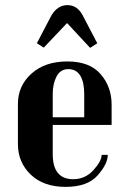

<svg xmlns="http://www.w3.org/2000/svg" viewBox="-20 -720 501 750"><path d="M416 -232H186V-118Q186 -20 266 -20Q313 -20 345 -55.5Q377 -91 377 -115H401Q401 -80 361.5 -35Q322 10 236 10Q150 10 100 -38Q50 -86 50 -157V-314Q50 -385 103 -432.5Q156 -480 243 -480Q330 -480 373 -430.5Q416 -381 416 -311ZM309 -262V-353Q309 -399 293.5 -424.5Q278 -450 247 -450Q216 -450 201 -421.5Q186 -393 186 -353V-262ZM181 -660Q205 -700 243.5 -700Q282 -700 303 -660L360 -551L332 -533L242 -630L151 -534L124 -551Z"/></svg>

Font: Trochut
Style: Bold
Weight: 700
Designer: Andreu Balius
Foundry: Andreu Balius
Version: Version 1.001